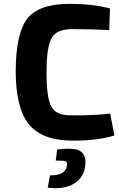

<svg xmlns="http://www.w3.org/2000/svg" viewBox="-20 -722 623 1002"><path d="M577 -15Q491 12 361 12Q201 12 132 -72Q62 -157 62 -351Q63 -551 124 -627Q185 -702 345 -702Q460 -702 554 -678L550 -565Q468 -570 358 -570Q279 -570 252 -528Q222 -481 223 -339Q223 -210 248 -165Q273 -120 348 -120Q467 -119 555 -129ZM278 58Q355 49 388 61Q428 77 426 128Q424 200 368 235Q314 269 229 257L241 193Q327 195 330 135Q331 123 321 119Q310 116 271 116Z"/></svg>

Font: Taylor Sans Bold LRS
Style: Bold
Weight: 700
Italic angle: -8°
Designer: Natanael Gama
Version: Version 1.001 September 8, 2015